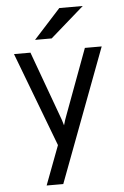

<svg xmlns="http://www.w3.org/2000/svg" viewBox="-61 -775 652 1012"><g transform="rotate(-5 265.0 -269.0)"><path d="M150 -576 292 -732H416L238 -576ZM144 194 222 -13 33 -511H120L247 -163Q254 -146 263 -114Q272 -146 279 -163L408 -511H497L232 194Z"/></g></svg>

Font: Overpass
Style: Regular
Weight: 400
Designer: Delve Withrington, Thomas Jockin
Foundry: Delve Fonts
Version: Version 3.000;DELV;Overpass